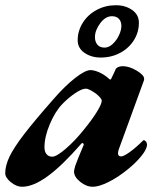

<svg xmlns="http://www.w3.org/2000/svg" viewBox="-48 -700 620 734"><path d="M-28 -38Q-28 -67 -11.5 -101.5Q5 -136 45 -188Q85 -240 160 -325Q201 -372 239.5 -402Q278 -432 298 -432Q311 -432 329 -424.5Q347 -417 364 -403Q371 -396 373 -396H374Q376 -396 377 -398.5Q378 -401 379 -403Q390 -425 394 -435Q396 -440 403.5 -443.5Q411 -447 421 -447Q446 -447 474.5 -430Q503 -413 503 -399Q503 -393 502 -392L405 -126Q403 -118 403 -115Q403 -102 415 -102Q425 -102 448.5 -119Q472 -136 497 -161Q500 -164 501 -164Q506 -164 510 -159Q514 -154 514 -147Q514 -131 494 -105.5Q474 -80 441 -53Q403 -22 366.5 -4Q330 14 307 14Q282 14 258.5 -5Q235 -24 235 -44Q235 -50 240 -67Q248 -90 272 -146V-148Q272 -151 269 -152.5Q266 -154 264 -152Q190 -67 134.5 -26.5Q79 14 36 14Q15 14 -6.5 -3.5Q-28 -21 -28 -38ZM274 -206Q305 -244 323 -273.5Q341 -303 341 -315Q341 -324 319 -342Q308 -350 297.5 -355.5Q287 -361 280 -361Q265 -361 239 -343.5Q213 -326 190 -302Q163 -274 142.5 -225.5Q122 -177 122 -137Q122 -120 130 -110.5Q138 -101 152 -101Q168 -101 203.5 -131.5Q239 -162 274 -206ZM249 -546Q249 -582 268.5 -613Q288 -644 321.5 -662Q355 -680 395 -680Q431 -680 457 -662Q483 -644 483 -613Q483 -577 464 -546.5Q445 -516 411.5 -498Q378 -480 337 -480Q301 -480 275 -498Q249 -516 249 -546ZM416 -601Q416 -618 406.5 -628Q397 -638 380 -638Q355 -638 335 -611Q315 -584 315 -558Q315 -540 324.5 -529Q334 -518 352 -518Q368 -518 383 -532Q398 -546 407 -565.5Q416 -585 416 -601Z"/></svg>

Font: EB Garamond ExtraBold
Style: Italic
Weight: 800
Italic angle: -17.2°
Designer: Georg Duffner and Octavio Pardo
Foundry: Georg Duffner
Version: Version 1.000